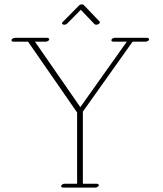

<svg xmlns="http://www.w3.org/2000/svg" viewBox="-20 -850 746 879"><path d="M274.2 -736.8C279.1 -736.8 283.9 -738.8 287.4 -742.2L349.9 -805.2L412.4 -739.7C414.3 -737.8 417.7 -736.8 421.1 -736.8C428.5 -736.8 437.3 -742.2 437.3 -748C437.3 -749.5 436.8 -750.5 435.8 -751.5L363.5 -827.1C362.1 -828.6 358.6 -830.1 355.2 -830.1C350.3 -830.1 345 -828.1 341.6 -824.7L266.8 -749C264.9 -747.1 263.9 -745.6 263.9 -743.7C263.9 -739.7 268.8 -736.8 274.2 -736.8ZM32.7 -665.5C32.7 -661.6 36.6 -659.2 42.5 -659.2H108.4L333 -335V-8.8H275.9C269 -8.8 262.2 -4.9 260.3 0C258.3 4.9 262.7 8.8 269.5 8.8H416C422.9 8.8 430.2 4.9 432.1 0C434.1 -4.9 429.2 -8.8 422.4 -8.8H359.4V-338.9L586.9 -659.2H646C652.8 -659.2 662.6 -663.6 662.6 -669.9C662.6 -673.8 658.2 -676.8 652.3 -676.8H505.9C499 -676.8 492.2 -672.9 490.2 -668C488.3 -663.1 492.7 -659.2 499.5 -659.2H560.5L347.7 -359.4L140.1 -659.2H189C195.8 -659.2 203.1 -663.1 205.1 -668C207 -672.9 202.1 -676.8 195.3 -676.8H48.8C42 -676.8 32.7 -672.4 32.7 -665.5Z"/></svg>

Font: WireWyrm
Style: Light
Weight: 200
Version: Version 001.000